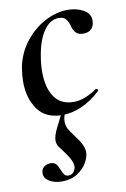

<svg xmlns="http://www.w3.org/2000/svg" viewBox="-79 -447 504 770"><g transform="rotate(-10 173.0 -62.0)"><path d="M26 -146Q26 -170 31 -202Q42 -260 77 -305Q112 -350 159 -374.5Q206 -399 252 -399Q288 -399 315.5 -383.5Q343 -368 343 -340Q343 -319 331.5 -306.5Q320 -294 298 -294Q278 -294 267.5 -305Q257 -316 253 -335Q248 -352 239 -362.5Q230 -373 211 -373Q175 -373 149.5 -335.5Q124 -298 114 -236Q108 -202 108 -171Q108 -107 134 -69Q160 -31 213 -31Q237 -31 262.5 -41.5Q288 -52 308 -67H309Q312 -67 315 -64Q318 -61 316 -58Q278 -22 237.5 -4.5Q197 13 159 13Q91 13 58.5 -32.5Q26 -78 26 -146ZM39 230Q39 213 50 204Q61 195 77 195Q92 195 99.5 203.5Q107 212 113 228Q118 241 123.5 248.5Q129 256 140 256Q164 256 170 227Q171 210 158.5 188.5Q146 167 123 138Q113 125 113 109Q113 90 128 60L158 0H172Q162 23 162 40Q162 57 169 70Q176 83 192 104Q209 126 217.5 143Q226 160 226 176Q226 195 213 218Q200 241 174 258Q148 275 111 275Q81 275 60 262.5Q39 250 39 230Z"/></g></svg>

Font: Cormorant Infant SemiBold
Style: Italic
Weight: 600
Italic angle: -10°
Designer: Christian Thalmann (Catharsis Fonts)
Foundry: Catharsis Fonts
Version: Version 4.000